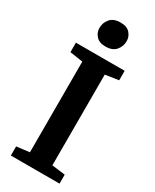

<svg xmlns="http://www.w3.org/2000/svg" viewBox="-243 -1032 886 1095"><g transform="rotate(30 200.0 -485.0)"><path d="M125 -70.5V-667.5L39.5 -680.5V-743H360.5V-680.5L273 -667.5V-70L360.5 -59V0H40V-60ZM195 -808Q154.5 -808 134 -830.8Q113.5 -853.5 113.5 -882.5Q113.5 -918 135.8 -944Q158 -970 203.5 -970H204.5Q245.5 -970 265.8 -947.2Q286 -924.5 286 -895.5Q286 -860 263.8 -834Q241.5 -808 196 -808Z"/></g></svg>

Font: Merriweather Light 18pt
Style: Bold
Weight: 700
Version: Version 2.100